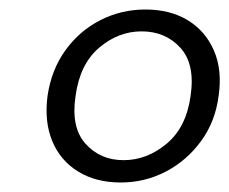

<svg xmlns="http://www.w3.org/2000/svg" viewBox="-20 -732 482 404"><path d="M234 -348Q182 -348 144.5 -371Q107 -394 90 -435Q73 -476 80 -530Q88 -585 117.5 -626Q147 -667 191 -689.5Q235 -712 286 -712Q338 -712 375 -689.5Q412 -667 430 -626Q448 -585 440 -530Q433 -476 403 -435Q373 -394 329 -371Q285 -348 234 -348ZM240 -395Q289 -395 330.5 -429.5Q372 -464 381 -530Q391 -597 359.5 -631.5Q328 -666 278 -666Q229 -666 188.5 -631.5Q148 -597 139 -530Q129 -464 160 -429.5Q191 -395 240 -395Z"/></svg>

Font: Host Grotesk Light
Style: Italic
Weight: 300
Italic angle: -8°
Designer: Doğukan Karapınar based on Poppins by Indian Type Foundry, Jonny Pinhorn
Foundry: Element Type
Version: Version 1.001; ttfautohint (v1.8.4.7-5d5b)